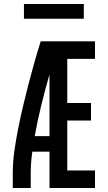

<svg xmlns="http://www.w3.org/2000/svg" viewBox="-20 -942 540 962"><path d="M44 0V-74Q44 -130 52 -186Q60 -242 71 -297.5Q82 -353 95 -408Q108 -463 122 -517.5Q136 -572 151.5 -626.5Q167 -681 184 -735H456V-647H317V-426H436V-338H317V-88H456V0H228V-182H142Q138 -155 136 -128Q134 -101 134 -74V0ZM154 -260H228V-569Q206 -493 187 -415.5Q168 -338 154 -260ZM100 -848V-922H400V-848Z"/></svg>

Font: Iosevka Term Curly Semibold
Style: Regular
Weight: 600
Designer: Belleve Invis
Foundry: Belleve Invis
Version: Version 32.3.0